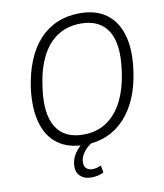

<svg xmlns="http://www.w3.org/2000/svg" viewBox="-96 -791 906 1061"><g transform="rotate(-10 356.5 -260.5)"><path d="M325 8Q234 8 175.5 -35Q117 -78 94.5 -158.5Q72 -239 86 -351Q98 -437 126 -504.5Q154 -572 197 -618.5Q240 -665 297 -689Q354 -713 423 -713Q515 -713 573 -670Q631 -627 654 -547Q677 -467 662 -355Q651 -268 622.5 -200.5Q594 -133 550.5 -86.5Q507 -40 450.5 -16Q394 8 325 8ZM328 -49Q403 -49 458.5 -85.5Q514 -122 549.5 -192Q585 -262 598 -363Q618 -509 571.5 -582.5Q525 -656 419 -656Q345 -656 289 -620Q233 -584 198 -514Q163 -444 150 -342Q130 -197 176.5 -123Q223 -49 328 -49ZM331 192Q289 192 266 167.5Q243 143 249 100Q254 61 283 27Q312 -7 356 -30L375 0Q356 8 340 22.5Q324 37 313 54.5Q302 72 299 93Q296 120 308.5 134Q321 148 344 148Q355 148 367.5 145Q380 142 393 136L400 176Q388 183 370 187.5Q352 192 331 192Z"/></g></svg>

Font: Nunito Sans 10pt SemiCondensed Light
Style: Italic
Weight: 300
Width: 4
Italic angle: -9°
Designer: Vernon Adams
Foundry: Vernon Adams
Version: Version 3.101;gftools[0.9.27]